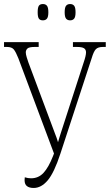

<svg xmlns="http://www.w3.org/2000/svg" viewBox="-21 -923 545 953"><path d="M146 10Q125 10 113 1Q101 -8 101 -29Q101 -37 102 -43Q118 -38 133 -38Q170 -38 195 -65Q220 -92 242 -148L247 -161L70 -634Q58 -664 48 -677Q38 -690 13 -690H-1V-714H171V-690H152Q123 -690 115 -682Q107 -674 107 -663Q107 -654 111.5 -639Q116 -624 120 -613L252 -260Q257 -247 260.5 -237.5Q264 -228 267 -217Q270 -228 273 -237.5Q276 -247 280 -260L394 -612Q406 -647 406 -663Q406 -677 396 -683.5Q386 -690 360 -690H341V-714H504V-690H490Q466 -690 455 -679Q444 -668 434 -634L279 -161Q248 -66 216 -28Q184 10 146 10ZM327 -822Q314 -822 307 -830.5Q300 -839 300 -862Q300 -886 307 -894.5Q314 -903 327 -903Q340 -903 347 -894.5Q354 -886 354 -862Q354 -839 347 -830.5Q340 -822 327 -822ZM192 -822Q178 -822 172 -830.5Q166 -839 166 -862Q166 -886 172 -894.5Q178 -903 192 -903Q205 -903 212 -894.5Q219 -886 219 -862Q219 -839 212 -830.5Q205 -822 192 -822Z"/></svg>

Font: Noto Serif ExtraCondensed ExtraLight
Style: Regular
Weight: 200
Width: 2
Designer: Monotype Design Team
Foundry: Monotype Imaging Inc.
Version: Version 2.015